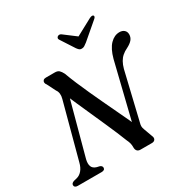

<svg xmlns="http://www.w3.org/2000/svg" viewBox="-198 -1060 1188 1225"><g transform="rotate(-30 396.5 -447.0)"><path d="M155.9 -121 276.8 -568.5 237.6 -562.3Q257.8 -514.4 280.9 -462.2Q304 -410.1 327.4 -357.6Q350.9 -305.2 372.4 -256.6Q394 -207.9 411.4 -166.9Q428.9 -125.9 439.8 -97Q448.6 -79.1 451.9 -65.6Q455.3 -52.1 454.9 -35.6Q454.7 -18.6 463 -9.3Q471.4 0 486.9 0H571.3Q588.2 0 595.1 -11.2Q602 -22.4 594.3 -39L571.9 -100.5Q566 -115.9 566 -126.4Q565.9 -136.8 569.9 -150.5L652.8 -498.9Q660.4 -526.8 671.5 -546.3Q682.5 -565.9 698.8 -579.9Q715.1 -594 737.1 -604.3Q765.4 -618.8 778.9 -635Q792.4 -651.2 792.6 -672.7Q792.8 -693.2 779.5 -704.9Q766.2 -716.6 744.8 -716.6Q707 -716.6 676.1 -685Q645.2 -653.3 627.4 -587.2L510.3 -109.4L551.9 -125.2Q537.4 -159.5 518.1 -200.8Q498.7 -242.1 476.8 -288.5Q454.9 -334.8 431.9 -383.4Q408.9 -431.9 386.9 -480.4Q364.8 -528.9 345.4 -574.6Q326 -620.4 311.3 -660.9Q301.1 -680.8 290.6 -690.4Q280 -700 259.6 -700H194.1Q181.1 -700 174.7 -693.5Q168.4 -687 168.9 -677.7Q169.4 -668.4 177.1 -659.3L209 -596Q218.8 -583.2 220.5 -565.7Q222.2 -548.2 216.8 -529.5L108.2 -124.2Q99.9 -90.8 82.8 -71Q65.7 -51.1 43.6 -45.5L21.8 -40.2Q0.4 -34.1 0.4 -18.7Q0.4 -10.1 6.5 -5.1Q12.7 0 25.8 0H201.4Q212.4 0 219.1 -4.6Q225.8 -9.1 225.8 -18.7Q225.8 -25.7 221.1 -30.9Q216.4 -36 208.4 -38.6L189.5 -42.9Q163 -50.7 155.7 -70.6Q148.4 -90.5 155.9 -121ZM522.4 -810.7 419.7 -888.3Q405.8 -898.6 393 -890.8Q387.9 -887.5 385.6 -881.2Q383.3 -874.9 388.1 -867.8L453.9 -766.3Q460.9 -756.8 467.4 -751Q473.8 -745.2 485.5 -745.2Q497 -745.2 506.1 -751Q515.2 -756.8 527.5 -766.3L646.3 -867.8Q655.4 -874.9 657 -881.2Q658.6 -887.5 655.2 -890.8Q651.1 -894.8 643.9 -894Q636.6 -893.2 626.7 -888.3L482.5 -810.7Z"/></g></svg>

Font: Fraunces
Style: Italic
Weight: 900
Italic angle: -16°
Version: Version 1.000;[0bf87f6ff]